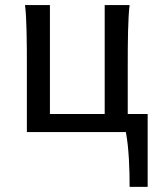

<svg xmlns="http://www.w3.org/2000/svg" viewBox="-20 -518 623 753"><path d="M85.4 0V-258.8Q85.4 -294.4 85.2 -329.1Q85 -363.8 84.2 -394.8Q83.5 -425.8 82 -452.4Q80.6 -479 78.1 -498H175.8V-70.8H390.6V-498H488.3Q485.8 -479 484.4 -452.4Q482.9 -425.8 482.2 -394.8Q481.4 -363.8 481.2 -329.1Q481 -294.4 481 -258.8V-70.8H559.1V214.8H488.3Q488.3 191.4 487.8 163.6Q487.3 135.7 485.6 106.9Q483.9 78.1 481 50.5Q478 22.9 473.6 0Z"/></svg>

Font: Andika Compact
Style: Regular
Weight: 400
Designer: Victor Gaultney, Annie Olsen, Julie Remington, Don Collingsworth, Eric Hays, Becca Hirsbrunner
Foundry: SIL International
Version: Version 5.000 ; LnSpcTght